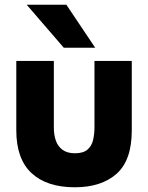

<svg xmlns="http://www.w3.org/2000/svg" viewBox="-20 -785 628 813"><path d="M297 8Q178 8 113.5 -52Q49 -112 49 -233V-527H208V-245Q208 -214 216.5 -189.5Q225 -165 245 -150.5Q265 -136 297 -136Q333 -136 351 -152Q369 -168 374.5 -193.5Q380 -219 380 -245V-527H538V-233Q538 -106 473.5 -49Q409 8 297 8ZM250 -583 93 -765H261L383 -583Z"/></svg>

Font: Onest ExtraBold
Style: Regular
Weight: 800
Designer: Dmitri Voloshin, Andrey Kudryavtsev
Foundry: Dmitri Voloshin, Andrey Kudryavtsev
Version: Version 1.000;gftools[0.9.33]